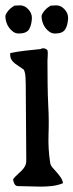

<svg xmlns="http://www.w3.org/2000/svg" viewBox="-28 -696 274 716"><path d="M123 -513Q127 -516 133 -516Q142 -516 149 -509Q151 -499 150 -489Q149 -479 149 -469Q149 -427 149.5 -385Q150 -343 152 -301Q155 -250 153 -195.5Q151 -141 159 -90Q160 -80 167.5 -71.5Q175 -63 183 -54Q191 -45 198 -35Q205 -25 207 -13Q188 -5 167 -2.5Q146 0 124 0Q102 0 80.5 -1Q59 -2 39 -2Q30 -2 25.5 -11Q21 -20 21 -28Q28 -37 36.5 -44.5Q45 -52 52.5 -59.5Q60 -67 65 -76Q70 -85 70 -98Q70 -169 69 -239.5Q68 -310 68 -382Q68 -394 67 -409.5Q66 -425 61 -436Q53 -442 44.5 -447.5Q36 -453 28 -459Q20 -465 15 -473Q10 -481 10 -492V-498Q38 -504 66 -507Q94 -510 123 -513ZM161 -675 182 -676Q199 -676 212.5 -661.5Q226 -647 226 -629Q225 -603 215.5 -587Q206 -571 177 -571Q166 -571 157 -577Q148 -583 141 -592.5Q134 -602 130.5 -613.5Q127 -625 127 -635Q127 -640 131 -646.5Q135 -653 140 -658.5Q145 -664 151 -668.5Q157 -673 161 -675ZM26 -675 47 -676Q64 -676 77.5 -661.5Q91 -647 91 -629Q90 -603 80.5 -587Q71 -571 42 -571Q31 -571 22 -577Q13 -583 6 -592.5Q-1 -602 -4.5 -613.5Q-8 -625 -8 -635Q-8 -640 -4 -646.5Q0 -653 5 -658.5Q10 -664 16 -668.5Q22 -673 26 -675Z"/></svg>

Font: Teutonic
Style: Regular
Weight: 400
Designer: Peter Wiegel
Foundry: Peter Wiegel
Version: 1.000